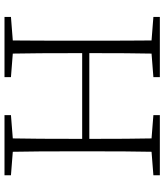

<svg xmlns="http://www.w3.org/2000/svg" viewBox="40 -754 714 833"><g transform="rotate(90 396.5 -337.0)"><path d="M740 -646 638 -638Q636 -548 636 -364V-310Q636 -127 638 -36L740 -28V0H479V-28L580 -36Q582 -125 582 -337H210Q210 -126 212 -36L314 -28V0H53V-28L155 -36Q156 -127 156 -310V-364Q156 -547 155 -638L53 -646V-674H314V-646L212 -638Q210 -549 210 -368H582Q582 -549 580 -638L479 -646V-674H740Z"/></g></svg>

Font: TypoPRO Source Serif Pro
Style: Regular
Weight: 300
Designer: Frank Grießhammer
Foundry: Adobe Systems Incorporated
Version: Version 1.017;PS (version unavailable);hotconv 1.0.79;makeot